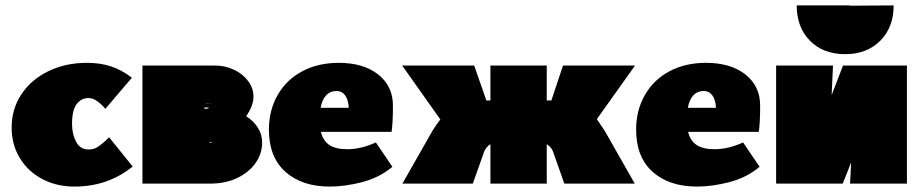

<svg xmlns="http://www.w3.org/2000/svg" viewBox="-20 -678 3400 709"><path d="M23 -207Q23 -276 59.5 -330.5Q96 -385 159.5 -415.5Q223 -446 301 -446Q351 -446 391 -432.5Q431 -419 467 -391L369 -276Q356 -292 339.5 -304Q323 -316 307 -316Q280 -316 263 -293.5Q246 -271 246 -220Q246 -183 261 -154.5Q276 -126 307 -126Q326 -126 340 -135Q354 -144 366.5 -155.5Q379 -167 383 -171L470 -63Q378 11 255 11Q188 11 135 -17.5Q82 -46 52.5 -95.5Q23 -145 23 -207Z M948 -152Q948 -111 924 -76.5Q900 -42 856.5 -21Q813 0 756 0H506V-436H775Q811 -436 844 -420.5Q877 -405 896.5 -378.5Q916 -352 916 -322Q916 -287 889 -249Q917 -231 932.5 -206Q948 -181 948 -152ZM737 -294H765Q758 -294 750.5 -294.5Q743 -295 737 -294ZM741 -276Q745 -276 749 -278.5Q753 -281 750 -281H733Q734 -276 741 -276ZM764 -151Q763 -151 758.5 -153Q754 -155 754 -152V-151Z M1368 -152 1429 -62Q1381 -22 1317.5 -5.5Q1254 11 1198 11Q1095 11 1034 -43.5Q973 -98 973 -199Q973 -271 1005.5 -327.5Q1038 -384 1096.5 -415Q1155 -446 1231 -446Q1322 -446 1376.5 -403Q1431 -360 1431 -288Q1431 -225 1426 -191H1165Q1173 -158 1196.5 -142.5Q1220 -127 1263 -127Q1313 -127 1368 -152ZM1164 -280H1268Q1266 -311 1254 -326.5Q1242 -342 1223 -342Q1199 -342 1184 -325.5Q1169 -309 1164 -280Z M2213 -195 2324 0H2064L2026 -107Q2022 -123 2013.5 -133Q2005 -143 1999 -145V0H1791V-145Q1784 -142 1776 -132Q1768 -122 1764 -107L1726 0H1466L1577 -195Q1589 -215 1606 -237L1465 -436H1731L1776 -307H1791V-436H1999V-307H2016L2059 -436H2325L2184 -238Q2206 -206 2213 -195Z M2724 -152 2785 -62Q2737 -22 2673.5 -5.5Q2610 11 2554 11Q2451 11 2390 -43.5Q2329 -98 2329 -199Q2329 -271 2361.5 -327.5Q2394 -384 2452.5 -415Q2511 -446 2587 -446Q2678 -446 2732.5 -403Q2787 -360 2787 -288Q2787 -225 2782 -191H2521Q2529 -158 2552.5 -142.5Q2576 -127 2619 -127Q2669 -127 2724 -152ZM2520 -280H2624Q2622 -311 2610 -326.5Q2598 -342 2579 -342Q2555 -342 2540 -325.5Q2525 -309 2520 -280Z M3329 0H3119L3123 -78L3092 0H2846V-436H3056L3051 -327L3093 -436H3329ZM3280 -658Q3280 -577 3230.5 -527.5Q3181 -478 3101 -478Q3020 -478 2971 -527.5Q2922 -577 2922 -658H3118V-657Z"/></svg>

Font: Ysabeau Black
Style: Regular
Weight: 900
Designer: Christian Thalmann (Catharsis Fonts)
Version: Version 0.003